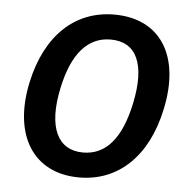

<svg xmlns="http://www.w3.org/2000/svg" viewBox="-45 -593 652 648"><g transform="rotate(5 281.0 -269.0)"><path d="M246 10C379 10 476 -83 510 -242C551 -428 473 -548 317 -548C184 -548 87 -457 52 -297C12 -113 91 10 246 10ZM252 -75C165 -75 129 -151 157 -284C182 -404 235 -463 312 -463C400 -463 434 -389 406 -256C381 -136 330 -75 252 -75Z"/></g></svg>

Font: Noto Sans Medium
Style: Italic
Weight: 500
Italic angle: -12°
Designer: Monotype Design Team
Foundry: Monotype Imaging Inc.
Version: Version 2.013